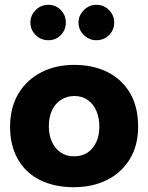

<svg xmlns="http://www.w3.org/2000/svg" viewBox="-20 -771 619 802"><path d="M288 11Q209 11 149 -18Q89 -47 55.5 -104.5Q22 -162 22 -243Q23 -324 57.5 -381Q92 -438 152.5 -469Q213 -500 290 -500Q369 -500 429 -470Q489 -440 523 -382.5Q557 -325 557 -242Q557 -163 522 -106Q487 -49 426.5 -19Q366 11 288 11ZM289 -118Q322 -118 345.5 -133.5Q369 -149 382 -177Q395 -205 395 -242Q395 -279 382.5 -308Q370 -337 346.5 -353.5Q323 -370 291 -370Q259 -370 234.5 -354Q210 -338 197 -310Q184 -282 184 -243Q184 -207 197 -178.5Q210 -150 233.5 -134Q257 -118 289 -118ZM182 -603Q213 -603 234 -624.5Q255 -646 255 -677Q255 -707 234 -729Q213 -751 182 -751Q151 -751 129 -729Q107 -707 107 -677Q107 -646 129 -624.5Q151 -603 182 -603ZM382 -603Q414 -603 435.5 -624.5Q457 -646 457 -677Q457 -707 435.5 -729Q414 -751 382 -751Q353 -751 330.5 -729Q308 -707 308 -677Q308 -646 330.5 -624.5Q353 -603 382 -603Z"/></svg>

Font: Catamaran Thin ExtraBold
Style: Regular
Weight: 800
Version: Version 2.000